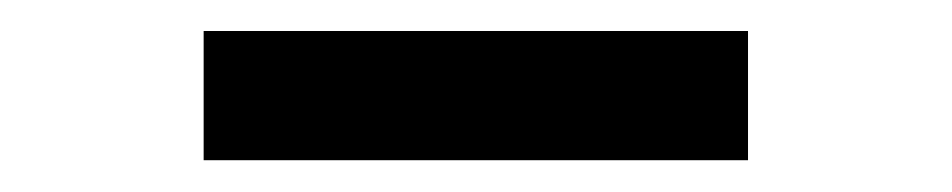

<svg xmlns="http://www.w3.org/2000/svg" viewBox="-20 -747 605 122"><path d="M455.3 -727.3H109.4V-645.2H455.3Z"/></svg>

Font: Inter-Hewn
Style: Bold
Weight: 700
Designer: Rasmus Andersson
Foundry: rsms
Version: Version 3.012;git-f93a4a705